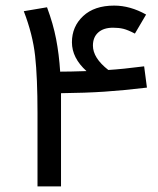

<svg xmlns="http://www.w3.org/2000/svg" viewBox="-20 -666 565 686"><path d="M198 -333V-271V0H114V-262Q114 -389 105.5 -466Q97 -543 65 -626L148 -640Q170 -581 180.5 -526.5Q191 -472 195 -410Q229 -410 289 -412Q237 -459 237 -515Q237 -571 277 -608.5Q317 -646 388 -646Q445 -646 502 -614L462 -546Q437 -559 421 -563Q405 -567 384 -567Q350 -567 331 -550Q312 -533 312 -503Q312 -459 367 -416Q417 -419 495 -429L505 -353Q421 -343 353.5 -338.5Q286 -334 198 -333Z"/></svg>

Font: Fira GO
Style: Regular
Weight: 400
Designer: Carrois Corporate
Foundry: Carrois Corporate GbR
Version: Version 0.300